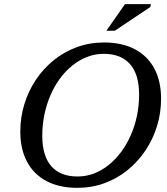

<svg xmlns="http://www.w3.org/2000/svg" viewBox="-20 -891 800 922"><path d="M183 -239Q183 -142.5 226.2 -93Q269.5 -43.5 352.5 -43.5Q394 -43.5 431.8 -58Q469.5 -72.5 502.5 -99.2Q535.5 -126 562.2 -162.2Q589 -198.5 608.2 -242.2Q627.5 -286 637.8 -335.5Q648 -385 648 -437Q648 -533.5 604.5 -583Q561 -632.5 478 -632.5Q437 -632.5 399.2 -618Q361.5 -603.5 328.2 -577Q295 -550.5 268.2 -514.2Q241.5 -478 222.5 -434Q203.5 -390 193.2 -340.8Q183 -291.5 183 -239ZM753.5 -417Q753.5 -348.5 734 -285.2Q714.5 -222 678.2 -168Q642 -114 592.2 -73.8Q542.5 -33.5 481.5 -11.2Q420.5 11 351 11Q265 11 203.8 -21.2Q142.5 -53.5 110 -114Q77.5 -174.5 77.5 -259Q77.5 -327.5 97 -391Q116.5 -454.5 152.5 -508.2Q188.5 -562 238.5 -602.2Q288.5 -642.5 349.5 -664.8Q410.5 -687 479.5 -687Q565.5 -687 626.8 -655Q688 -623 720.8 -562.5Q753.5 -502 753.5 -417ZM491 -743.5 580 -871H704.5L702 -857.5L531.5 -743.5Z"/></svg>

Font: Newsreader 16pt 16pt Medium
Style: Italic
Weight: 500
Italic angle: -17°
Version: Version 1.003